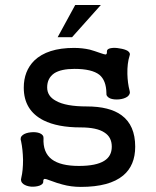

<svg xmlns="http://www.w3.org/2000/svg" viewBox="-20 -731 623 769"><path d="M276.4 -539.1Q169.9 -539.1 117.2 -488.3Q75.2 -446.3 75.2 -379.9Q75.2 -289.1 154.3 -249Q210.9 -220.7 302.7 -220.7Q368.2 -220.7 398.4 -200.2Q427.7 -181.6 427.7 -143.6Q427.7 -105.5 397.5 -86.9Q365.2 -66.4 295.9 -66.4Q222.7 -66.4 187.5 -92.8Q151.4 -120.1 154.3 -177.7Q155.3 -190.4 139.6 -197.3Q125 -203.1 104.5 -201.2Q83 -199.2 71.3 -190.4Q58.6 -180.7 64.5 -165Q71.3 -132.8 72.3 -90.8Q72.3 -47.9 65.4 -19.5Q60.5 -3.9 73.2 5.9Q85 14.6 104.5 16.6Q123 17.6 137.7 12.7Q153.3 6.8 153.3 -2.9Q152.3 -13.7 159.2 -14.6Q164.1 -14.6 181.6 -7.8Q210 2.9 229.5 7.8Q264.6 17.6 303.7 17.6Q418.9 17.6 473.6 -28.3Q521.5 -68.4 521.5 -143.6Q521.5 -229.5 466.8 -269.5Q418.9 -304.7 327.1 -304.7Q243.2 -304.7 204.1 -327.1Q168.9 -345.7 168.9 -380.9Q168.9 -418 197.3 -437.5Q224.6 -455.1 278.3 -455.1Q347.7 -455.1 377.9 -431.6Q405.3 -409.2 406.2 -358.4Q404.3 -344.7 420.9 -336.9Q435.5 -331.1 457 -333Q477.5 -335 490.2 -343.8Q503.9 -354.5 499 -368.2Q491.2 -397.5 490.2 -434.6Q489.3 -477.5 499 -507.8Q503.9 -518.6 491.2 -527.3Q479.5 -534.2 459 -537.1Q439.5 -541 423.8 -538.1Q408.2 -535.2 408.2 -525.4Q409.2 -513.7 403.3 -512.7Q398.4 -512.7 381.8 -518.6Q357.4 -527.3 339.8 -532.2Q309.6 -539.1 276.4 -539.1ZM383.8 -710.9H281.2L210.9 -582H268.6Z"/></svg>

Font: Gungsuh
Style: Regular
Weight: 400
Version: Version 2.21